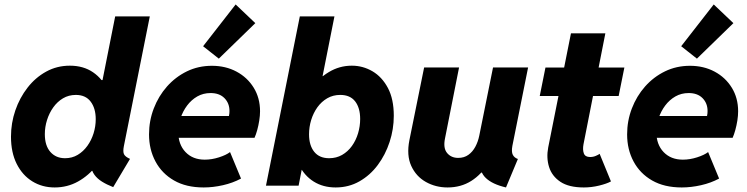

<svg xmlns="http://www.w3.org/2000/svg" viewBox="-20 -825 3320 853"><path d="M482.9 6.3Q454.1 -4.9 433.1 -18.1Q412.1 -31.2 399.7 -48.3Q387.2 -65.4 384.8 -87.9L409.7 -65.9H353L384.8 -125L445.3 -415L411.1 -469.2H435.5L491.7 -752H645.5L530.3 -175.8Q525.4 -150.9 531 -139.6Q536.6 -128.4 557.6 -119.1ZM222.7 7.8Q167.5 7.8 123.5 -19.3Q79.6 -46.4 54.2 -96.9Q28.8 -147.5 28.8 -217.8Q28.8 -278.3 48.1 -334.5Q67.4 -390.6 102.3 -435.5Q137.2 -480.5 185.1 -506.8Q232.9 -533.2 290.5 -533.2Q350.6 -533.2 393.6 -503.7Q436.5 -474.1 459.5 -423.1Q482.4 -372.1 482.4 -307.6Q482.4 -247.6 463.1 -191.2Q443.8 -134.8 408.9 -89.8Q374 -44.9 326.7 -18.6Q279.3 7.8 222.7 7.8ZM269 -122.1Q300.3 -122.1 325.2 -137Q350.1 -151.9 368.2 -177Q386.2 -202.1 395.8 -232.9Q405.3 -263.7 405.3 -295.4Q405.3 -343.8 382.8 -373.5Q360.4 -403.3 316.9 -403.3Q285.2 -403.3 259.8 -388.2Q234.4 -373 216.6 -347.9Q198.7 -322.8 189 -292Q179.2 -261.2 179.2 -229Q179.2 -177.7 203.9 -149.9Q228.5 -122.1 269 -122.1Z M884.8 7.8Q807.1 7.8 753.2 -23.2Q699.2 -54.2 670.7 -107.7Q642.1 -161.1 642.1 -228Q642.1 -288.1 663.1 -343Q684.1 -397.9 721.9 -440.7Q759.8 -483.4 810.5 -508.1Q861.3 -532.7 921.4 -532.7Q982.4 -532.7 1030.8 -506.8Q1079.1 -481 1107.2 -435.3Q1135.3 -389.6 1135.3 -330.6Q1135.3 -311.5 1131.8 -289.6Q1128.4 -267.6 1122.8 -247.3Q1117.2 -227.1 1110.8 -212.9H750.5L769 -309.6H997.1Q998.5 -315.4 999 -321.3Q999.5 -327.1 999.5 -332Q999.5 -366.2 977.3 -388.9Q955.1 -411.6 915.5 -411.6Q882.8 -411.6 856.4 -396.5Q830.1 -381.3 811.3 -356.2Q792.5 -331.1 782.2 -300.3Q772 -269.5 772 -238.8Q772 -183.1 804.2 -149.4Q836.4 -115.7 889.6 -115.7Q920.9 -115.7 952.9 -126Q984.9 -136.2 1002 -149.4L1050.8 -31.7Q1014.6 -12.2 970.5 -2.2Q926.3 7.8 884.8 7.8ZM952.1 -564.5 882.3 -619.6 1026.9 -805.2 1114.3 -722.2Z M1161.6 0 1312 -752H1465.8L1413.1 -486.8H1426.8L1391.1 -434.1L1327.1 -131.3L1339.8 -70.3H1320.3L1306.6 0ZM1471.2 7.8Q1415.5 7.8 1373.8 -18.3Q1332 -44.4 1308.8 -92Q1285.6 -139.6 1285.6 -205.1Q1285.6 -264.6 1304.9 -322.8Q1324.2 -380.9 1358.9 -428.5Q1393.6 -476.1 1440.7 -504.6Q1487.8 -533.2 1543 -533.2Q1592.3 -533.2 1634.8 -508.3Q1677.2 -483.4 1703.4 -434.1Q1729.5 -384.8 1729.5 -310.5Q1729.5 -251 1710.9 -194.3Q1692.4 -137.7 1658.4 -92Q1624.5 -46.4 1576.9 -19.3Q1529.3 7.8 1471.2 7.8ZM1442.4 -122.1Q1474.1 -122.1 1499.8 -136.7Q1525.4 -151.4 1543.5 -176.5Q1561.5 -201.7 1570.8 -232.9Q1580.1 -264.2 1580.1 -296.4Q1580.1 -345.7 1557.9 -374.5Q1535.6 -403.3 1491.7 -403.3Q1459.5 -403.3 1433.8 -388.4Q1408.2 -373.5 1390.1 -348.4Q1372.1 -323.2 1362.5 -292Q1353 -260.7 1353 -228.5Q1353 -179.2 1376 -150.6Q1398.9 -122.1 1442.4 -122.1Z M1968.3 7.8Q1915.5 7.8 1872.1 -16.6Q1828.6 -41 1807.1 -87.9Q1785.6 -134.8 1798.8 -202.1L1864.3 -525.4H2019.5L1957 -210Q1948.2 -167 1966.3 -145.3Q1984.4 -123.5 2015.6 -123.5Q2042 -123.5 2060.8 -137Q2079.6 -150.4 2091.8 -173.1Q2104 -195.8 2109.4 -223.1L2170.4 -525.4H2326.2L2256.3 -176.8Q2251.5 -150.4 2258.3 -137.2Q2265.1 -124 2280.8 -118.7L2228 7.8Q2167.5 -6.3 2138.4 -34.2Q2109.4 -62 2116.2 -102.5L2152.8 -58.1H2080.6L2148.4 -99.6Q2119.6 -50.3 2073.7 -21.2Q2027.8 7.8 1968.3 7.8Z M2573.7 7.8Q2507.3 7.8 2469.7 -17.3Q2432.1 -42.5 2419.4 -83Q2406.7 -123.5 2415.5 -169.9L2516.6 -676.8H2669.4L2572.3 -184.1Q2567.9 -160.2 2573.7 -143.8Q2579.6 -127.4 2601.6 -127.4Q2615.2 -127.4 2627.2 -132.6Q2639.2 -137.7 2644 -141.6L2694.3 -19Q2675.8 -8.8 2641.8 -0.5Q2607.9 7.8 2573.7 7.8ZM2377.9 -398.4 2403.3 -524.9H2753.9L2728.5 -398.4Z M3008.8 7.8Q2931.2 7.8 2877.2 -23.2Q2823.2 -54.2 2794.7 -107.7Q2766.1 -161.1 2766.1 -228Q2766.1 -288.1 2787.1 -343Q2808.1 -397.9 2845.9 -440.7Q2883.8 -483.4 2934.6 -508.1Q2985.4 -532.7 3045.4 -532.7Q3106.4 -532.7 3154.8 -506.8Q3203.1 -481 3231.2 -435.3Q3259.3 -389.6 3259.3 -330.6Q3259.3 -311.5 3255.9 -289.6Q3252.4 -267.6 3246.8 -247.3Q3241.2 -227.1 3234.9 -212.9H2874.5L2893.1 -309.6H3121.1Q3122.6 -315.4 3123 -321.3Q3123.5 -327.1 3123.5 -332Q3123.5 -366.2 3101.3 -388.9Q3079.1 -411.6 3039.6 -411.6Q3006.8 -411.6 2980.5 -396.5Q2954.1 -381.3 2935.3 -356.2Q2916.5 -331.1 2906.2 -300.3Q2896 -269.5 2896 -238.8Q2896 -183.1 2928.2 -149.4Q2960.4 -115.7 3013.7 -115.7Q3044.9 -115.7 3076.9 -126Q3108.9 -136.2 3126 -149.4L3174.8 -31.7Q3138.7 -12.2 3094.5 -2.2Q3050.3 7.8 3008.8 7.8ZM3076.2 -564.5 3006.3 -619.6 3150.9 -805.2 3238.3 -722.2Z"/></svg>

Font: Reddit Sans ExtraBold
Style: Italic
Weight: 800
Italic angle: -11.25°
Designer: Stephen Hutchings
Version: Version 1.013